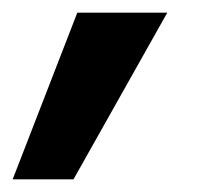

<svg xmlns="http://www.w3.org/2000/svg" viewBox="-50 -160 353 303"><path d="M-30 123 72 -140H214L66 123Z"/></svg>

Font: DM Sans 9pt Black
Style: Italic
Weight: 900
Italic angle: -10°
Version: Version 4.004;gftools[0.9.30]